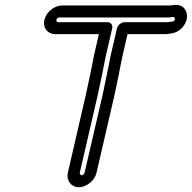

<svg xmlns="http://www.w3.org/2000/svg" viewBox="-20 -695 803 804"><path d="M224 -602C219 -602 215 -607 216 -612C217 -617 224 -622 229 -622H685C692 -622 700 -623 703 -624C709 -624 713 -622 712 -615C711 -608 709 -606 703 -605C693 -604 685 -602 680 -602H501C486 -602 473 -588 470 -577L444 -465C438 -438 433 -406 427 -381C421 -356 415 -319 409 -295L334 29C333 33 326 39 322 39C318 39 313 33 314 29L389 -296C395 -321 401 -356 407 -380C413 -408 418 -439 424 -465L450 -577C453 -592 442 -602 431 -602ZM212 -552H394L374 -465C368 -437 363 -406 357 -380C351 -354 344 -319 339 -296L264 29C257 61 278 89 310 89C342 89 377 61 384 29L459 -295C465 -321 472 -358 477 -381C483 -408 488 -440 494 -465L514 -552H668C681 -552 691 -554 697 -555C736 -560 761 -595 763 -622C765 -650 748 -679 708 -674C705 -674 698 -672 696 -672H240C207 -672 174 -645 166 -612C158 -579 179 -552 212 -552Z"/></svg>

Font: Electronic
Style: OutlineIt
Weight: 700
Version: Version 1.011